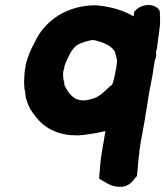

<svg xmlns="http://www.w3.org/2000/svg" viewBox="-20 -624 656 763"><path d="M78 -337C76 -320 75 -289 77 -274V-272C81 -260 80 -247 84 -230L85 -229C90 -210 98 -192 110 -176C141 -131 182 -96 258 -87H267C271 -87 278 -86 288 -86H292C297 -87 304 -87 315 -88C346 -92 368 -96 399 -103C395 -79 390 -52 386 -26L381 5C378 30 377 50 375 71L374 86L386 93C399 99 424 122 466 118H468C500 113 514 86 518 82L524 76L525 68C528 45 528 26 531 5C532 -6 534 -19 535 -32C542 -81 554 -131 561 -185C563 -194 565 -206 566 -214C571 -250 579 -288 586 -325L589 -345C590 -352 590 -357 592 -364L595 -384C599 -391 602 -402 600 -413L601 -424L603 -427L615 -518C617 -533 616 -545 616 -553V-555C615 -558 616 -574 615 -580L611 -586C591 -612 544 -609 520 -584L513 -577L511 -559C470 -583 420 -598 361 -603H359C251 -603 159 -546 118 -456C102 -428 90 -398 82 -366V-363C82 -360 80 -354 79 -345ZM231 -338 232 -339V-343C232 -344 234 -347 235 -352L236 -361C247 -391 260 -419 277 -437C288 -449 312 -458 341 -464C344 -465 344 -464 346 -465H348L351 -464H357C394 -455 430 -439 438 -414V-413C440 -407 442 -397 445 -385V-380L442 -353C440 -345 438 -338 437 -328C434 -315 431 -301 426 -288C422 -285 415 -280 411 -275L401 -266C390 -257 384 -250 382 -249L381 -248L378 -247C365 -236 346 -229 318 -225H309C279 -226 263 -242 247 -265V-266C242 -273 240 -277 236 -287V-288L235 -289C235 -291 236 -292 236 -294C232 -304 230 -319 231 -338Z"/></svg>

Font: Hussar Pisanka
Style: BlkKur
Weight: 700
Designer: Robert Jablonski
Foundry: Cannot Into Space Fonts
Version: Version 1.070